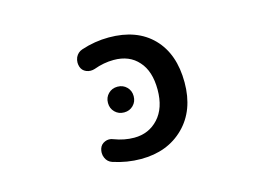

<svg xmlns="http://www.w3.org/2000/svg" viewBox="-79 -704 1157 839"><g transform="rotate(-15 500.0 -284.0)"><path d="M465.8 -8.8Q402.3 -8.8 339.8 -29.3Q319.3 -36.1 310.5 -56.6Q305.7 -67.4 305.7 -79.1Q305.7 -87.9 308.6 -97.7Q314.5 -116.2 333 -124Q341.8 -127.9 351.6 -127.9Q361.3 -127.9 370.1 -124Q416 -106.4 460.9 -106.4Q527.3 -106.4 570.3 -153.3Q613.3 -200.2 613.3 -283.2Q613.3 -367.2 572.3 -412.1Q532.2 -458 460.9 -458Q416 -458 371.1 -441.4Q362.3 -438.5 352.5 -438.5Q342.8 -438.5 333 -442.4Q314.5 -450.2 308.6 -468.8Q305.7 -478.5 305.7 -487.3Q305.7 -499 310.5 -510.7Q320.3 -531.2 340.8 -538.1Q402.3 -558.6 465.8 -558.6Q592.8 -558.6 664.1 -485.4Q735.4 -412.1 735.4 -283.2Q735.4 -157.2 660.6 -83Q585.9 -8.8 465.8 -8.8ZM446.3 -224.6Q421.9 -224.6 405.3 -241.2Q388.7 -257.8 388.7 -282.2V-283.2Q388.7 -307.6 405.3 -324.2Q421.9 -340.8 446.3 -340.8H447.3Q471.7 -340.8 488.3 -324.2Q504.9 -307.6 504.9 -283.2V-282.2Q504.9 -257.8 488.3 -241.2Q471.7 -224.6 447.3 -224.6Z"/></g></svg>

Font: Rounded Mgen+ 1mn medium
Style: Regular
Weight: 500
Designer: [Source Han Sans]
Ryoko NISHIZUKA  (kana & ideographs); Paul D. Hunt (Latin, Greek & Cyrillic); Wenlong ZHANG  (bopomofo
Version: Version 1.059.20150602